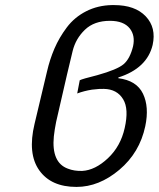

<svg xmlns="http://www.w3.org/2000/svg" viewBox="-20 -728 625 756"><path d="M116 -240 165 -446Q176 -494 194.5 -537Q213 -580 243 -620Q273 -660 319 -683.5Q365 -707 421 -708H429Q512 -708 554 -663.5Q596 -619 581 -551Q559 -459 446 -423V-420Q518 -411 543 -359Q568 -307 552 -231Q530 -127 450 -59.5Q370 8 281 8Q181 8 134.5 -57.5Q88 -123 116 -240ZM284 -360 294 -412Q303 -417 363 -432Q442 -454 467 -475.5Q492 -497 504 -546Q513 -588 491 -616Q467 -646 413 -646Q351 -646 314.5 -611Q278 -576 266 -527L244 -435L201 -248Q195 -218 192 -191Q182 -88 247 -64Q272 -54 304 -55Q355 -58 405 -105Q455 -152 471 -224Q488 -299 465 -337Q441 -377 389 -378Q376 -379 342 -375Q311 -370 284 -360Z"/></svg>

Font: Coval
Style: Light Italic
Weight: 300
Foundry: Context Ltd
Version: Version 001.000